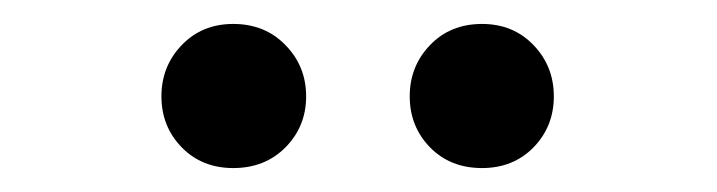

<svg xmlns="http://www.w3.org/2000/svg" viewBox="-20 -739 605 162"><path d="M176.8 -597.2Q150.4 -597.2 133.3 -614.7Q116.2 -632.3 116.2 -657.7Q116.2 -683.1 133.3 -700.9Q150.4 -718.8 176.8 -718.8Q203.6 -718.8 220.9 -700.9Q238.3 -683.1 238.3 -657.7Q238.3 -632.3 220.9 -614.7Q203.6 -597.2 176.8 -597.2ZM386.7 -597.2Q359.9 -597.2 342.8 -614.7Q325.7 -632.3 325.7 -657.7Q325.7 -683.1 342.8 -700.9Q359.9 -718.8 386.7 -718.8Q413.1 -718.8 430.2 -700.9Q447.3 -683.1 447.3 -657.7Q447.3 -632.3 430.2 -614.7Q413.1 -597.2 386.7 -597.2Z"/></svg>

Font: Akatab
Style: Bold
Weight: 700
Designer: SIL Global
Foundry: SIL Global
Version: Version 4.100